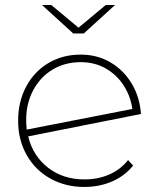

<svg xmlns="http://www.w3.org/2000/svg" viewBox="-20 -740 632 763"><path d="M489 -104 509 -82Q475 -40 424.5 -18.5Q374 3 315 3Q240 3 180 -30.5Q120 -64 86 -124Q52 -184 52 -260Q52 -336 84 -396Q116 -456 172.5 -489.5Q229 -523 301 -523Q367 -523 420 -491.5Q473 -460 504.5 -406Q536 -352 540 -287L92 -198Q111 -120 171 -73.5Q231 -27 316 -27Q369 -27 414 -46.5Q459 -66 489 -104ZM84 -263Q84 -249 86 -225L506 -307Q499 -357 472 -399.5Q445 -442 401 -467.5Q357 -493 301 -493Q238 -493 189 -463.5Q140 -434 112 -381.5Q84 -329 84 -263ZM437 -720 313 -607H271L147 -720H184L292 -630L400 -720Z"/></svg>

Font: Montserrat Alternates ExLight
Style: Regular
Weight: 275
Designer: Julieta Ulanovsky
Foundry: Julieta Ulanovsky
Version: Version 7.200